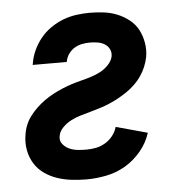

<svg xmlns="http://www.w3.org/2000/svg" viewBox="-44 -570 588 621"><g transform="rotate(-5 250.0 -260.0)"><path d="M213 8Q188 8 163.5 5Q139 2 117 -5.5Q95 -13 76 -26.5Q57 -40 45 -59.5Q33 -79 28.5 -102.5Q24 -126 28 -151Q30 -167 36 -182.5Q42 -198 52 -211.5Q62 -225 74.5 -237Q87 -249 101 -259Q115 -269 130 -277Q145 -285 160.5 -291.5Q176 -298 191.5 -303Q207 -308 223 -312Q239 -316 255 -321Q271 -326 285.5 -333.5Q300 -341 312.5 -354Q325 -367 328 -382Q330 -395 324.5 -405.5Q319 -416 309 -422Q299 -428 286.5 -430Q274 -432 262 -432Q249 -432 236 -429.5Q223 -427 211.5 -420Q200 -413 192 -401.5Q184 -390 182 -377V-376H71L72 -380Q75 -401 84.5 -422Q94 -443 108.5 -461Q123 -479 142.5 -492.5Q162 -506 183 -514Q204 -522 226 -525Q248 -528 270 -528Q293 -528 316 -525Q339 -522 359.5 -513.5Q380 -505 397.5 -491Q415 -477 425 -458Q435 -439 439 -416Q443 -393 439 -370Q436 -354 429.5 -338.5Q423 -323 413.5 -309Q404 -295 391.5 -283Q379 -271 365 -261.5Q351 -252 336.5 -244Q322 -236 306.5 -229.5Q291 -223 275 -218Q259 -213 243 -208.5Q227 -204 211.5 -199.5Q196 -195 181 -187.5Q166 -180 153 -167Q140 -154 138 -139Q135 -124 144 -113Q153 -102 165.5 -96.5Q178 -91 192 -89.5Q206 -88 221 -88Q236 -88 251.5 -91Q267 -94 281.5 -102.5Q296 -111 306.5 -124.5Q317 -138 321 -153L423 -125Q413 -93 390.5 -66Q368 -39 339 -22Q310 -5 277 1.5Q244 8 213 8Z"/></g></svg>

Font: Iosevka Term Curly
Style: Bold Italic
Weight: 700
Italic angle: -9°
Designer: Belleve Invis
Foundry: Belleve Invis
Version: Version 32.3.0